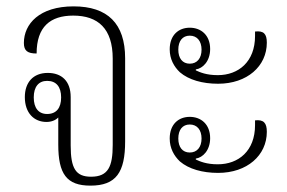

<svg xmlns="http://www.w3.org/2000/svg" viewBox="-20 -573 900 603"><path d="M264 10C345 10 373 -32 373 -129V-390C373 -499 318 -553 211 -553C104 -553 55 -498 55 -438C55 -413 67 -405 95 -405C95 -489 138 -524 210 -524C288 -524 334 -483 334 -389V-118C334 -50 320 -18 266 -18C218 -18 202 -44 202 -116V-268C202 -319 173 -344 130 -344C84 -344 58 -314 58 -268C58 -218 87 -190 126 -190C141 -190 154 -195 163 -204V-119C163 -27 189 10 264 10ZM128 -215C101 -215 86 -234 86 -267C86 -300 101 -319 128 -319C157 -319 172 -300 172 -267C172 -234 157 -215 128 -215Z M665 -310C756 -310 818 -365 818 -439C818 -467 808 -477 781 -474V-460C781 -379 729 -337 664 -337C628 -337 608 -346 595 -352V-355C617 -358 640 -381 640 -419C640 -463 611 -486 576 -486C541 -486 513 -463 513 -418C513 -388 526 -364 545 -346C573 -322 616 -310 665 -310ZM576 -373C553 -373 540 -390 540 -417C540 -444 553 -461 576 -461C599 -461 613 -444 613 -417C613 -390 599 -373 576 -373ZM665 -30C756 -30 818 -85 818 -159C818 -187 808 -198 781 -195V-180C781 -99 729 -57 664 -57C628 -57 608 -66 595 -72V-75C617 -78 640 -101 640 -139C640 -183 611 -206 576 -206C541 -206 513 -183 513 -138C513 -108 526 -84 545 -66C573 -42 616 -30 665 -30ZM576 -94C553 -94 540 -111 540 -138C540 -165 553 -182 576 -182C599 -182 613 -165 613 -138C613 -111 599 -94 576 -94Z"/></svg>

Font: Noto Serif Thai Condensed ExtraLight
Style: Regular
Weight: 200
Width: 3
Designer: Monotype Design Team
Foundry: Monotype Imaging Inc.
Version: Version 2.002